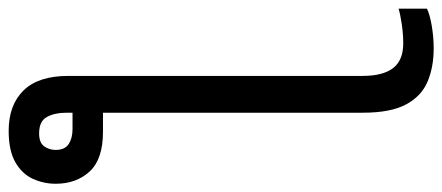

<svg xmlns="http://www.w3.org/2000/svg" viewBox="-324 -490 1045 454"><g transform="rotate(-90 199.0 -262.5)"><path d="M117 -765Q178 -765 212.5 -730Q247 -695 247 -624V72Q247 120 265.5 144Q284 168 324 168Q346 168 369.5 164.5Q393 161 406 157V224Q392 231 365 235.5Q338 240 312 240Q268 240 233.5 225.5Q199 211 179.5 174.5Q160 138 160 73V-542H115Q50 -542 21 -573.5Q-8 -605 -8 -654Q-8 -682 3.5 -707.5Q15 -733 42.5 -749Q70 -765 117 -765ZM111 -693Q89 -693 80.5 -681Q72 -669 72 -654Q72 -632 86 -623Q100 -614 121 -614H160V-627Q160 -656 150 -674.5Q140 -693 111 -693Z"/></g></svg>

Font: Noto Sans IKEA
Style: Regular
Weight: 400
Designer: Monotype Design Team
Foundry: Monotype Imaging Inc.
Version: Version 2.001